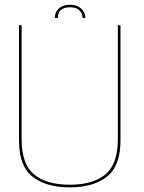

<svg xmlns="http://www.w3.org/2000/svg" viewBox="-20 -780 605 804"><path d="M272 4.5Q372 4.5 428.2 -40.5Q484.5 -85.5 484.5 -192V-674.5H473.5V-197Q473.5 -92.5 421.2 -49.5Q369 -6.5 272 -6.5Q175 -6.5 122.8 -49.5Q70.5 -92.5 70.5 -197V-674.5H59.5V-192Q59.5 -85.5 115.8 -40.5Q172 4.5 272 4.5ZM274 -760Q251.5 -760 237.2 -752.2Q223 -744.5 216.2 -731.8Q209.5 -719 209.5 -705H222Q222 -716 226.5 -726.2Q231 -736.5 242.2 -743Q253.5 -749.5 274 -749.5Q292.5 -749.5 303.8 -743Q315 -736.5 320.2 -726.2Q325.5 -716 325.5 -705H337.5Q337.5 -719 330 -731.8Q322.5 -744.5 308.2 -752.2Q294 -760 274 -760Z"/></svg>

Font: Anybody Thin
Style: Regular
Weight: 100
Designer: Tyler Finck
Foundry: Etcetera Type Company
Version: Version 1.114;gftools[0.9.25]